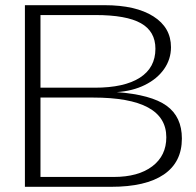

<svg xmlns="http://www.w3.org/2000/svg" viewBox="-20 -720 757 740"><path d="M76 -700H383Q503 -700 571 -657Q639 -614 639 -538Q639 -492 612.5 -454Q586 -416 538.5 -392.5Q491 -369 430 -365Q563 -355 622 -312.5Q681 -270 681 -186Q681 -95 611.5 -47.5Q542 0 408 0H76ZM345 -382Q459 -382 519 -420.5Q579 -459 579 -532Q579 -599 523 -630.5Q467 -662 348 -662H136V-382ZM418 -38Q513 -38 567 -79Q621 -120 621 -191Q621 -344 339 -344H136V-38Z"/></svg>

Font: Fahkwang ExtraLight
Style: Regular
Weight: 275
Designer: Suppakit Chalermlarp | Katatrad Co.,Ltd.
Foundry: Cadson Demak Co.,Ltd.
Version: Version 1.000; ttfautohint (v1.6)